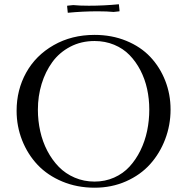

<svg xmlns="http://www.w3.org/2000/svg" viewBox="-20 -875 877 903"><path d="M58.1 -354Q58.1 -452.1 103 -533.2Q147.9 -614.3 232.4 -662.6Q316.9 -710.9 424.8 -710.9Q505.9 -710.9 573.7 -683.1Q641.6 -655.3 686.8 -607.4Q731.9 -559.6 757.1 -495.6Q782.2 -431.6 782.2 -359.9Q782.2 -286.6 756.8 -220Q731.4 -153.3 686 -102.8Q640.6 -52.2 572.8 -22.2Q504.9 7.8 424.8 7.8Q342.8 7.8 273.2 -21.2Q203.6 -50.3 157 -99.6Q110.4 -148.9 84.2 -214.8Q58.1 -280.8 58.1 -354ZM158.2 -358.9Q158.2 -307.1 169.2 -257.8Q180.2 -208.5 202.6 -165.5Q225.1 -122.6 256.6 -90.3Q288.1 -58.1 331.3 -39.6Q374.5 -21 424.8 -21Q474.1 -21 516.6 -39.8Q559.1 -58.6 589.1 -91.3Q619.1 -124 640.4 -167.2Q661.6 -210.4 671.9 -259.3Q682.1 -308.1 682.1 -359.9Q682.1 -409.7 671.9 -456.5Q661.6 -503.4 640.4 -544.4Q619.1 -585.4 589.1 -616.2Q559.1 -647 516.6 -664.6Q474.1 -682.1 424.8 -682.1Q361.8 -682.1 310.5 -655.3Q259.3 -628.4 226.3 -583.3Q193.4 -538.1 175.8 -480.5Q158.2 -422.9 158.2 -358.9ZM295.9 -842.8V-848.1L324.2 -851.1Q354 -848.1 397.9 -848.1Q469.2 -848.1 539.1 -855L542 -827.1V-821.8L514.2 -818.8Q484.4 -821.8 439.9 -821.8Q369.1 -821.8 298.8 -814.9Z"/></svg>

Font: Dihjauti S
Style: Bold
Weight: 700
Designer: T. Christopher White
Version: Version 3.0.0